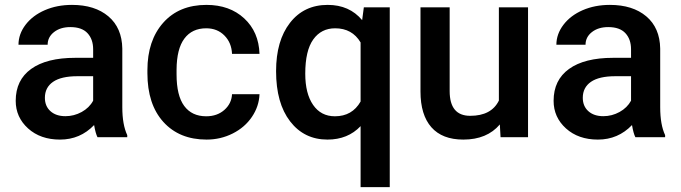

<svg xmlns="http://www.w3.org/2000/svg" viewBox="-20 -558 2769 781"><path d="M376.5 0Q368.7 -15.1 362.8 -49.3Q306.2 9.8 224.1 9.8Q144.5 9.8 94.2 -35.6Q43.9 -81.1 43.9 -147.9Q43.9 -232.4 106.7 -277.6Q169.4 -322.8 286.1 -322.8H358.9V-357.4Q358.9 -398.4 335.9 -423.1Q313 -447.8 266.1 -447.8Q225.6 -447.8 199.7 -427.5Q173.8 -407.2 173.8 -376H55.2Q55.2 -419.4 84 -457.3Q112.8 -495.1 162.4 -516.6Q211.9 -538.1 272.9 -538.1Q365.7 -538.1 420.9 -491.5Q476.1 -444.8 477.5 -360.4V-122.1Q477.5 -50.8 497.6 -8.3V0ZM246.1 -85.4Q281.2 -85.4 312.3 -102.5Q343.3 -119.6 358.9 -148.4V-248H294.9Q229 -248 195.8 -225.1Q162.6 -202.1 162.6 -160.2Q162.6 -126 185.3 -105.7Q208 -85.4 246.1 -85.4Z M818.8 -85Q863.3 -85 892.6 -110.8Q921.9 -136.7 923.8 -174.8H1035.6Q1033.7 -125.5 1004.9 -82.8Q976.1 -40 926.8 -15.1Q877.4 9.8 820.3 9.8Q709.5 9.8 644.5 -62Q579.6 -133.8 579.6 -260.3V-272.5Q579.6 -393.1 644 -465.6Q708.5 -538.1 819.8 -538.1Q914.1 -538.1 973.4 -483.2Q1032.7 -428.2 1035.6 -338.9H923.8Q921.9 -384.3 892.8 -413.6Q863.8 -442.9 818.8 -442.9Q761.2 -442.9 730 -401.1Q698.7 -359.4 698.2 -274.4V-255.4Q698.2 -169.4 729.2 -127.2Q760.3 -85 818.8 -85Z M1103 -268.6Q1103 -392.6 1159.7 -465.3Q1216.3 -538.1 1313 -538.1Q1401.4 -538.1 1453.1 -476.1L1460 -528.3H1565.4V203.1H1446.8V-44.9Q1395 9.8 1312 9.8Q1217.3 9.8 1160.2 -64.2Q1103 -138.2 1103 -268.6ZM1221.7 -258.3Q1221.7 -177.2 1253.7 -131.1Q1285.6 -85 1342.3 -85Q1412.6 -85 1446.8 -145V-385.3Q1412.6 -442.9 1343.3 -442.9Q1286.6 -442.9 1254.2 -397.5Q1221.7 -352.1 1221.7 -258.3Z M2013.2 -51.8Q1960.9 9.8 1864.7 9.8Q1778.8 9.8 1734.6 -40.5Q1690.4 -90.8 1690.4 -186V-528.3H1809.1V-187.5Q1809.1 -86.9 1892.6 -86.9Q1979 -86.9 2009.3 -148.9V-528.3H2127.9V0H2016.1Z M2564.5 0Q2556.6 -15.1 2550.8 -49.3Q2494.1 9.8 2412.1 9.8Q2332.5 9.8 2282.2 -35.6Q2231.9 -81.1 2231.9 -147.9Q2231.9 -232.4 2294.7 -277.6Q2357.4 -322.8 2474.1 -322.8H2546.9V-357.4Q2546.9 -398.4 2523.9 -423.1Q2501 -447.8 2454.1 -447.8Q2413.6 -447.8 2387.7 -427.5Q2361.8 -407.2 2361.8 -376H2243.2Q2243.2 -419.4 2272 -457.3Q2300.8 -495.1 2350.3 -516.6Q2399.9 -538.1 2460.9 -538.1Q2553.7 -538.1 2608.9 -491.5Q2664.1 -444.8 2665.5 -360.4V-122.1Q2665.5 -50.8 2685.5 -8.3V0ZM2434.1 -85.4Q2469.2 -85.4 2500.2 -102.5Q2531.2 -119.6 2546.9 -148.4V-248H2482.9Q2417 -248 2383.8 -225.1Q2350.6 -202.1 2350.6 -160.2Q2350.6 -126 2373.3 -105.7Q2396 -85.4 2434.1 -85.4Z"/></svg>

Font: TypoPRO Roboto
Style: Regular
Weight: 500
Designer: Google
Version: Version 2.136; 2016